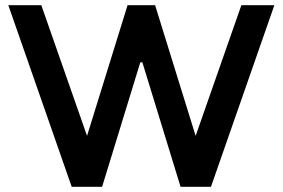

<svg xmlns="http://www.w3.org/2000/svg" viewBox="-20 -719 1088 739"><path d="M315 -196 471 -699H577L733 -196L909 -699H1036L792 0H675L528 -479H520L373 0H256L12 -699H139Z"/></svg>

Font: Montreal
Style: Regular
Weight: 400
Designer: Julieta Ulanovsky, usr_local_share
Foundry: Julieta Ulanovsky, usr_local_share
Version: Version 2.001